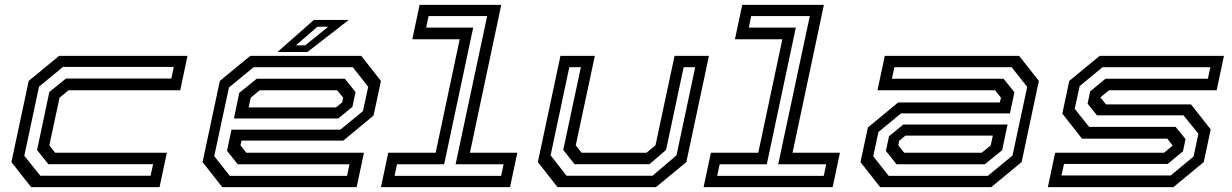

<svg xmlns="http://www.w3.org/2000/svg" viewBox="-20 -770 5071 790"><path d="M108 0 27 -103 98 -437 223 -540H751.5L721.5 -398.5H262L225 -368L183 -172L207 -141.5H666.5L636.5 0ZM146 -47H599.5L610 -94.5H179L132.5 -152.5L183 -391.5L251.5 -447H685L695 -494.5H239L140.5 -413.5L80 -129Z M1466.5 -540 1547.5 -437 1517 -294.5 1392.5 -191.5H974L969.5 -172L993.5 -141.5H1477.5L1447.5 0H894.5L813.5 -103L884.5 -437L1009.5 -540ZM1431.5 -493.5H1023.5L922 -410L861.5 -127.5L925.5 -46.5H1408L1418 -94H958.5L914 -149.5L932.5 -236.5H1380.5L1473.5 -313L1495 -413ZM1399 -446 1443 -391 1430 -330.5 1371.5 -282.5H942.5L964.5 -388L1036 -446ZM1367.5 -398.5H1048.5L1011.5 -368L1003 -328H1362.5L1388 -349L1392 -368ZM1121.5 -556 1271.5 -688H1415L1245 -556ZM1197.5 -583.5H1236L1330.5 -660H1286Z M1547.5 0 1577.5 -141.5H1772.5L1871.5 -608.5H1676.5L1706.5 -750H2042.5L1913.5 -141.5H2108.5L2078.5 0ZM1603.5 -46.5H2042L2052 -94H1854.5L1984.5 -704H1743.5L1733.5 -656.5H1927L1807.5 -94H1613.5Z M2274 0 2193 -103 2286 -540H2427.5L2349 -172L2373 -141.5H2640L2677 -172L2755.5 -540H2897L2804 -103L2679 0ZM2311 -47H2665L2763.5 -131L2840.5 -493.5H2793L2720.5 -153L2652.5 -94.5H2344L2297.5 -153L2370 -493.5H2322.5L2245.5 -131Z M2875 0 2905 -141.5H3100L3199 -608.5H3004L3034 -750H3370L3241 -141.5H3436L3406 0ZM2931 -46.5H3369.5L3379.5 -94H3182L3312 -704H3071L3061 -656.5H3254.5L3135 -94H2941Z M3601.5 0 3520.5 -103 3551 -245.5 3675.5 -348.5H4094L4098.5 -368L4074.5 -398.5H3590.5L3620.5 -540H4173.5L4254.5 -437L4183.5 -103L4058.5 0ZM3636.5 -46.5H4044.5L4146 -130L4206.5 -412.5L4142.5 -493.5H3660L3650 -446H4109.5L4154 -390.5L4135.5 -303.5H3687.5L3594.5 -227L3573 -127ZM3669 -94 3625 -149 3638 -209.5 3696.5 -257.5H4125.5L4103.5 -152L4032 -94ZM3700.5 -141.5H4019.5L4056.5 -172L4065 -212H3705.5L3680 -191L3676 -172Z M4291.5 0 4321.5 -141.5H4769.5L4805 -171L4783 -199.5H4432L4351 -302.5L4379.5 -437L4504.5 -540H5016L4986 -398.5H4543L4507.5 -369.5L4530.5 -340.5H4880.5L4961.5 -237.5L4933 -103L4808 0ZM4347.5 -48H4797L4891 -126L4911 -219.5L4849.5 -295.5H4493.5L4455 -343.5L4465.5 -394L4528.5 -446H4950L4960 -493.5H4516.5L4422.5 -416L4402 -322.5L4461 -248H4817L4858 -198L4847.5 -147.5L4784.5 -95.5H4358Z"/></svg>

Font: Tourney Expanded Medium
Style: Italic
Weight: 500
Width: 7
Italic angle: -12°
Designer: Tyler Finck
Foundry: Etcetera Type Co
Version: Version 1.010; ttfautohint (v1.8.3)